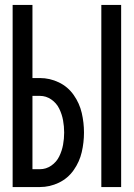

<svg xmlns="http://www.w3.org/2000/svg" viewBox="-20 -755 540 775"><path d="M31 0V-735H111V-440H141Q181 -440 217.5 -422.5Q254 -405 277.5 -371.5Q301 -338 310 -299Q319 -260 319 -220Q319 -180 310 -141Q301 -102 277.5 -68.5Q254 -35 217.5 -17.5Q181 0 141 0ZM389 0V-735H469V0ZM111 -72H141Q166 -72 187 -86.5Q208 -101 219 -123.5Q230 -146 234.5 -170.5Q239 -195 239 -220Q239 -245 234.5 -269.5Q230 -294 219 -316.5Q208 -339 187 -353.5Q166 -368 141 -368H111Z"/></svg>

Font: Iosevka SS01
Style: Regular
Weight: 400
Monospace: yes
Designer: Belleve Invis
Foundry: Belleve Invis
Version: 2.3.3; ttfautohint (v1.8.3)